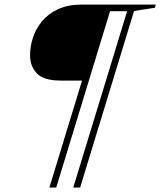

<svg xmlns="http://www.w3.org/2000/svg" viewBox="-20 -695 702 840"><path d="M226 125.5H196L440.5 -675H552L542.5 -646H461.5ZM330.5 125.5H300.5L545 -675H661.5L657.5 -661L566.5 -647ZM459.5 -675 358 -342.5H245.5Q171 -342.5 141.2 -374Q111.5 -405.5 111.5 -452.5Q111.5 -491 124 -530Q136.5 -569 163.8 -602Q191 -635 234.5 -655Q278 -675 339 -675Z"/></svg>

Font: Newsreader 24pt ExtraLight
Style: Italic
Weight: 250
Italic angle: -17°
Designer: Hugues Gentile
Foundry: Production Type
Version: Version 1.003